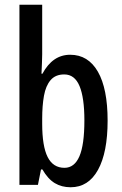

<svg xmlns="http://www.w3.org/2000/svg" viewBox="-20 -780 513 810"><path d="M158 -551Q158 -535 157 -514.5Q156 -494 155 -469H159Q202 -549 276 -549Q352 -549 393 -477.5Q434 -406 434 -271Q434 -137 393.5 -63.5Q353 10 278 10Q240 10 211 -7.5Q182 -25 159 -65H153L140 0H62V-760H158ZM251 -466Q214 -466 193.5 -442Q173 -418 165.5 -376Q158 -334 158 -280V-258Q158 -163 181 -117.5Q204 -72 252 -72Q294 -72 315 -120.5Q336 -169 336 -272Q336 -368 315.5 -417Q295 -466 251 -466Z"/></svg>

Font: Noto Sans Georgian ExtraCondensed Medium
Style: Regular
Weight: 500
Width: 2
Designer: Monotype Design Team, Akaki Razmadze
Foundry: Google LLC
Version: Version 2.005; ttfautohint (v1.8.4.7-5d5b)